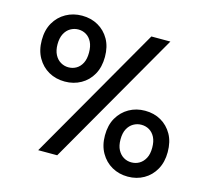

<svg xmlns="http://www.w3.org/2000/svg" viewBox="-104 -833 1053 966"><g transform="rotate(15 423.0 -349.5)"><path d="M170 0 572 -700H671L269 0ZM639 12Q593 12 556 -9Q519 -30 497 -68.5Q475 -107 475 -159Q475 -213 497 -251Q519 -289 556 -310Q593 -331 639 -331Q686 -331 722.5 -310Q759 -289 780.5 -251Q802 -213 802 -159Q802 -107 780.5 -68.5Q759 -30 722 -9Q685 12 639 12ZM638 -62Q661 -62 679.5 -73Q698 -84 709.5 -105.5Q721 -127 721 -160Q721 -193 710 -214.5Q699 -236 680.5 -247Q662 -258 639 -258Q617 -258 598 -247Q579 -236 567.5 -214.5Q556 -193 556 -160Q556 -127 567.5 -105.5Q579 -84 597.5 -73Q616 -62 638 -62ZM209 -368Q162 -368 125 -389Q88 -410 66 -448.5Q44 -487 44 -540Q44 -593 66 -631Q88 -669 125.5 -690Q163 -711 209 -711Q256 -711 293 -690Q330 -669 351.5 -631Q373 -593 373 -540Q373 -487 351.5 -448.5Q330 -410 292.5 -389Q255 -368 209 -368ZM208 -442Q231 -442 249.5 -453Q268 -464 279 -485.5Q290 -507 290 -540Q290 -573 279 -595Q268 -617 249.5 -628Q231 -639 209 -639Q187 -639 168 -628Q149 -617 137.5 -595Q126 -573 126 -540Q126 -508 137.5 -486Q149 -464 168 -453Q187 -442 208 -442Z"/></g></svg>

Font: DM Sans 11pt Medium
Style: Regular
Weight: 500
Version: Version 4.004;gftools[0.9.30]